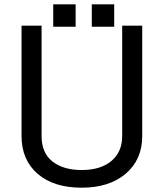

<svg xmlns="http://www.w3.org/2000/svg" viewBox="-20 -848 760 891"><path d="M547 -729H640V-217Q640 -107 563.5 -42Q487 23 359 23Q229 23 154.5 -41.5Q80 -106 80 -217V-729H173V-217Q173 -138 223.5 -98.5Q274 -59 359 -59Q447 -59 497 -101Q547 -143 547 -217ZM331 -828V-724H227V-828ZM510 -828V-724H406V-828Z"/></svg>

Font: ColatingCofangSans
Style: Regular
Weight: 400
Foundry: GNU
Version: Version 412.227;June 27, 2022;FontCreator 11.0.0.2412 32-bit